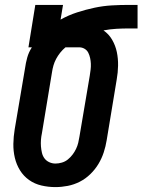

<svg xmlns="http://www.w3.org/2000/svg" viewBox="-20 -755 581 783"><path d="M206 8Q177 8 149 1.5Q121 -5 98.5 -21Q76 -37 61.5 -60.5Q47 -84 40.5 -111.5Q34 -139 34.5 -168.5Q35 -198 40 -228L82 -476Q85 -498 91 -520Q97 -542 110 -562H96L124 -735H237L227 -675Q259 -693 294.5 -704.5Q330 -716 365.5 -723.5Q401 -731 436 -733Q471 -735 506 -735H541V-639H506Q480 -639 454 -637.5Q428 -636 402 -631Q424 -616 437.5 -592.5Q451 -569 456.5 -542.5Q462 -516 461.5 -487.5Q461 -459 456 -431L415 -183Q411 -158 403 -133.5Q395 -109 381.5 -86.5Q368 -64 348.5 -45Q329 -26 305.5 -14Q282 -2 256.5 3Q231 8 206 8ZM206 -88Q219 -88 232.5 -92Q246 -96 256.5 -104.5Q267 -113 275.5 -124Q284 -135 290 -147.5Q296 -160 299 -172.5Q302 -185 304 -198L346 -446Q348 -459 349.5 -471Q351 -483 350.5 -495Q350 -507 347.5 -518.5Q345 -530 340 -540Q335 -550 325 -556Q315 -562 303 -562H247Q235 -552 225.5 -540Q216 -528 209 -515Q202 -502 198 -488Q194 -474 192 -460L151 -212Q148 -198 147 -184.5Q146 -171 147 -158Q148 -145 151 -132Q154 -119 161.5 -109Q169 -99 181 -93.5Q193 -88 206 -88Z"/></svg>

Font: Iosevka Oblique
Style: Bold
Weight: 700
Italic angle: -9°
Monospace: yes
Designer: Belleve Invis
Foundry: Belleve Invis
Version: Version 32.5.0; ttfautohint (v1.8.4)